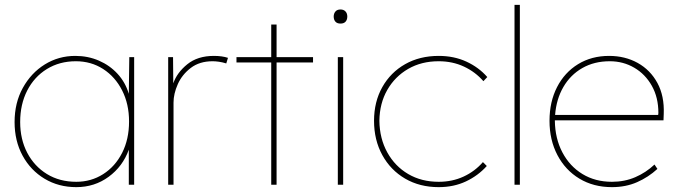

<svg xmlns="http://www.w3.org/2000/svg" viewBox="-20 -760 2786 790"><path d="M294 10Q221 10 163.5 -24.5Q106 -59 73 -119.5Q40 -180 40 -258Q40 -337 74 -398.5Q108 -460 164.5 -495Q221 -530 290 -530Q342 -530 387 -510.5Q432 -491 464 -456Q496 -421 510 -374L512 -525H532V0H510V-144Q485 -75 427 -32.5Q369 10 294 10ZM294 -12Q355 -12 404.5 -43.5Q454 -75 482.5 -131Q511 -187 511 -260Q511 -332 482.5 -388Q454 -444 404.5 -476Q355 -508 292 -508Q225 -508 173 -476Q121 -444 92 -387.5Q63 -331 63 -258Q63 -187 92 -131.5Q121 -76 173 -44Q225 -12 294 -12Z M672 0V-525H692L693 -417Q708 -461 750.5 -495.5Q793 -530 860 -530Q894 -530 918 -522L911 -499Q895 -504 880.5 -506Q866 -508 855 -508Q801 -508 765 -480.5Q729 -453 711.5 -413.5Q694 -374 694 -338V0Z M1096 0V-503H953V-525H1096V-659H1118V-525H1268V-503H1118V0Z M1381 -663Q1367 -663 1360 -671Q1353 -679 1353 -692Q1353 -704 1360 -712.5Q1367 -721 1381 -721Q1394 -721 1401.5 -713Q1409 -705 1409 -692Q1409 -679 1402 -671Q1395 -663 1381 -663ZM1370 0V-525H1392V0Z M1785 10Q1707 10 1647 -25Q1587 -60 1553 -122Q1519 -184 1519 -263Q1519 -341 1553 -401.5Q1587 -462 1647 -496Q1707 -530 1785 -530Q1848 -530 1899 -506.5Q1950 -483 1985 -443L1969 -426Q1936 -464 1889 -486Q1842 -508 1785 -508Q1714 -508 1659.5 -476.5Q1605 -445 1573.5 -390Q1542 -335 1541 -263Q1542 -190 1573.5 -133Q1605 -76 1659.5 -44Q1714 -12 1785 -12Q1841 -12 1887.5 -33.5Q1934 -55 1967 -93L1983 -77Q1947 -37 1897 -13.5Q1847 10 1785 10Z M2097 0V-740H2119V0Z M2498 10Q2422 10 2364 -25Q2306 -60 2273.5 -122Q2241 -184 2241 -263Q2241 -341 2272 -401.5Q2303 -462 2358.5 -496Q2414 -530 2486 -530Q2552 -530 2604 -501Q2656 -472 2685 -418.5Q2714 -365 2711 -291L2710 -265H2263V-263Q2264 -190 2294 -133Q2324 -76 2376.5 -44Q2429 -12 2498 -12Q2550 -12 2594 -31Q2638 -50 2673 -83L2685 -65Q2648 -31 2601.5 -10.5Q2555 10 2498 10ZM2489 -508Q2425 -508 2376 -480Q2327 -452 2298 -402Q2269 -352 2264 -287H2688L2689 -295Q2689 -359 2662 -407Q2635 -455 2589.5 -481.5Q2544 -508 2489 -508Z"/></svg>

Font: Lexend Thin
Style: Regular
Weight: 100
Designer: Bonnie Shaver-Troup, Thomas Jockin
Foundry: Lexend
Version: Version 1.007; ttfautohint (v1.8.3)